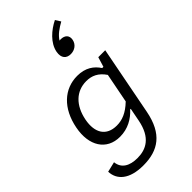

<svg xmlns="http://www.w3.org/2000/svg" viewBox="-324 -971 1269 1269"><g transform="rotate(-45 310.0 -337.0)"><path d="M70.5 -281C42 -135.5 107.5 -33 232 -33C306 -33 364.5 -67 407 -114H412.5L394.5 -21C368.5 112 294.5 148 214 148C142.5 148 91.5 121 84.5 57.5L13 74.5C15.5 151.5 76 210 207 210C347.5 210 440 147.5 473.5 -24L567 -507H502L481 -438H469.5C439.5 -484.5 392 -518.5 316.5 -518.5C194 -518.5 99.5 -431.5 70.5 -281ZM409.5 -766.5C406 -766.5 402.5 -766.5 398.5 -765.5C419.5 -800 455.5 -824 496 -847L473 -883.5C410 -852.5 346 -797 332.5 -728C322.5 -674 349.5 -649.5 388.5 -649.5C424 -649.5 456 -670.5 463.5 -708C470.5 -744 448.5 -766.5 409.5 -766.5ZM150.5 -275C172.5 -386.5 239.5 -451.5 334 -451.5C384 -451.5 428 -433 464 -379.5L423.5 -172C367.5 -118.5 319.5 -100.5 269.5 -100.5C173 -100.5 130 -168 150.5 -275Z"/></g></svg>

Font: Monaspace Neon Light
Style: Italic
Weight: 300
Italic angle: -11°
Designer: Riley Cran & the Lettermatic Team
Foundry: Lettermatic
Version: Version 1.200 (Monaspace Neon)